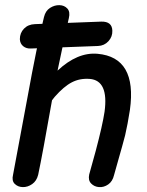

<svg xmlns="http://www.w3.org/2000/svg" viewBox="-20 -744 586 764"><path d="M103 -551 370 -561Q395 -562 411.5 -580Q428 -598 427 -622Q426 -659 383 -658L119 -648Q92 -647 75.5 -630Q59 -613 59 -588Q60 -570 72.5 -560Q85 -550 103 -551ZM434 -48Q440 -71 453 -115.5Q466 -160 478 -206Q488 -249 497 -307Q526 -516 368 -530Q288 -537 209 -463Q247 -645 254 -672Q260 -697 248 -710Q236 -723 216.5 -723.5Q197 -724 179 -712.5Q161 -701 155 -676Q126 -559 90 -360Q41 -95 32 -49Q26 -25 38.5 -12.5Q51 0 70.5 0.5Q90 1 108 -11.5Q126 -24 132 -49Q149 -129 187 -345Q196 -356 198 -359Q234 -400 266 -416.5Q298 -433 337 -430Q413 -424 396 -299Q388 -246 361 -144Q335 -51 335 -50Q330 -27 342.5 -14Q355 -1 374 0.5Q393 2 410.5 -10Q428 -22 434 -48Z"/></svg>

Font: Balsamiq Sans
Style: Italic
Weight: 400
Italic angle: -12°
Designer: Michael Angeles
Foundry: Balsamiq SRL
Version: Version 1.020; ttfautohint (v1.8.4.7-5d5b);gftools[0.9.26]